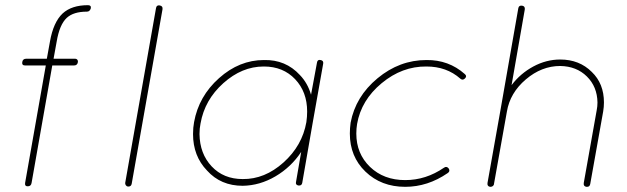

<svg xmlns="http://www.w3.org/2000/svg" viewBox="-20 -720 2423 742"><path d="M320 -700Q333 -700 331 -688Q327 -675 316 -675Q264 -675 238 -651Q210 -625 199 -559L187 -493H271Q276 -493 279 -489Q282 -485 281 -480Q279 -467 266 -467H182L102 -13Q100 0 87 0Q75 0 77 -13L157 -467H77Q64 -467 66 -480Q68 -493 81 -493H161L173 -559Q186 -634 222 -668Q257 -700 320 -700Z M597 -699Q610 -697 608 -684L489 -10Q487 1 476 1H474Q469 0 466 -4.5Q463 -9 464 -14L583 -689Q585 -701 597 -699Z M918 -2Q833 -2 780 -61Q726 -117 726 -202Q726 -227 730 -248Q748 -348 826.5 -418Q905 -488 1000 -488Q1084 -490 1139 -430Q1169 -399 1182 -354L1205 -478Q1207 -491 1219 -488Q1231 -486 1229 -474L1188 -243L1148 -13Q1146 -3 1136 -3H1134Q1121 -5 1124 -17L1144 -133Q1105 -74 1044.5 -38.5Q984 -3 918 -2ZM755 -243Q751 -224 751 -202Q752 -126 798 -77Q844 -28 918 -28Q1003 -27 1075.5 -92Q1148 -157 1164 -248Q1167 -269 1167 -289Q1167 -365 1120.5 -414Q1074 -463 1000 -463H999Q915 -463 843 -398.5Q771 -334 755 -243Z M1332 -204Q1332 -224 1335 -246Q1354 -347 1439 -417.5Q1524 -488 1628 -488Q1714 -489 1776 -434Q1786 -426 1777 -417Q1768 -408 1759 -416Q1706 -463 1628 -463Q1534 -464 1455 -398.5Q1376 -333 1360 -241Q1357 -223 1357 -204Q1357 -126 1410 -75Q1463 -24 1546 -24Q1626 -24 1696 -72Q1706 -79 1714 -69Q1721 -58 1710 -51Q1633 2 1546 2Q1453 2 1392 -57Q1332 -115 1332 -204Z M1864 -13 1914 -294 1983 -688Q1985 -700 1998 -698Q2010 -696 2008 -683L1957 -391Q1991 -436 2041 -463Q2091 -490 2145 -490Q2219 -490 2267 -442Q2314 -397 2314 -324Q2314 -307 2311 -289L2261 -9Q2259 2 2249 2H2246Q2234 0 2236 -13L2286 -294Q2289 -309 2289 -324Q2288 -385 2248 -424.5Q2208 -464 2145 -465Q2073 -465 2012 -413Q1951 -361 1939 -289L1889 -9V-7Q1888 -6 1888 -6Q1888 -4 1887 -4Q1887 -3 1886 -3Q1886 -1 1884 -1L1883 0Q1882 1 1880 1Q1879 2 1878 2H1877H1874Q1862 0 1864 -13Z"/></svg>

Font: Quicksand
Style: Light Italic
Weight: 300
Italic angle: -12°
Designer: Andrew Paglinawan
Foundry: Andrew Paglinawan
Version: 1.002